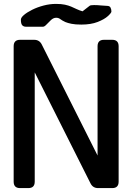

<svg xmlns="http://www.w3.org/2000/svg" viewBox="-20 -964 678 984"><path d="M480 -727Q480 -760 513 -760H555Q588 -760 588 -727V-33Q588 0 555 0H483Q456 0 444 -24L158 -593V-33Q158 0 125 0H83Q50 0 50 -33V-727Q50 -760 83 -760H155Q182 -760 194 -736L480 -167ZM267 -944Q294 -944 312.5 -940Q331 -936 345 -930Q359 -924 372.5 -917.5Q386 -911 403 -906L439 -934Q443 -938 462 -938Q479 -938 498.5 -936Q518 -934 528 -934Q542 -934 546.5 -925Q551 -916 551 -905Q551 -898 533 -881.5Q515 -865 480.5 -851.5Q446 -838 397 -838Q366 -838 346.5 -842Q327 -846 315 -851Q298 -859 289 -866Q280 -873 268 -873Q254 -873 241.5 -861.5Q229 -850 218.5 -838.5Q208 -827 200 -827H113Q101 -827 94 -834.5Q87 -842 87 -863Q87 -874 103 -887.5Q119 -901 145 -914Q171 -927 203 -935.5Q235 -944 267 -944Z"/></svg>

Font: Yusei Magic
Style: Regular
Weight: 400
Designer: Tanukizamurai
Foundry: Yusei Magic Project
Version: Version 1.200